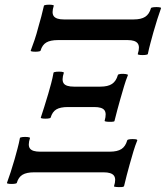

<svg xmlns="http://www.w3.org/2000/svg" viewBox="-20 -724 691 800"><path d="M596 -499Q595 -496 584.5 -495Q574 -494 563.5 -495Q553 -496 554 -499Q564 -530 553.5 -543.5Q543 -557 512 -557H222Q190 -557 173 -547Q156 -537 149 -513Q148 -510 137.5 -509Q127 -508 117 -509Q107 -510 108 -513Q116 -534 124 -557.5Q132 -581 140 -612Q146 -633 152 -655Q158 -677 163 -700Q164 -703 174.5 -704Q185 -705 195 -704Q205 -703 204 -700Q194 -669 204.5 -656Q215 -643 246 -643H537Q568 -643 585 -654Q602 -665 609 -690Q610 -693 621 -694Q632 -695 642 -694Q652 -693 651 -690Q643 -668 635.5 -644Q628 -620 619 -589Q613 -567 607 -545Q601 -523 596 -499ZM457 -220Q457 -217 446 -216.5Q435 -216 425 -217Q415 -218 416 -221Q425 -252 415 -265Q405 -278 373 -278H263Q231 -278 214.5 -268Q198 -258 191 -234Q190 -231 179.5 -230Q169 -229 159 -230Q149 -231 150 -234Q157 -256 164.5 -279Q172 -302 181 -333Q187 -354 193 -376Q199 -398 203 -421Q204 -424 215 -425Q226 -426 236 -425Q246 -424 246 -421Q236 -390 245.5 -376.5Q255 -363 288 -363H398Q430 -363 447 -374.5Q464 -386 471 -411Q472 -415 482.5 -416Q493 -417 503.5 -415.5Q514 -414 513 -411Q504 -389 497 -365Q490 -341 481 -310Q469 -268 457 -220ZM497 51Q496 55 485 55.5Q474 56 464 55Q454 54 455 52Q465 21 454.5 7.5Q444 -6 412 -6H122Q91 -6 74 4Q57 14 50 38Q49 41 38.5 42Q28 43 18 42Q8 41 9 38Q17 16 24.5 -7Q32 -30 41 -61Q47 -83 53 -105Q59 -127 63 -149Q64 -152 74.5 -153Q85 -154 95 -153Q105 -152 105 -149Q95 -118 105 -105Q115 -92 147 -92H437Q469 -92 486 -103Q503 -114 510 -139Q511 -143 522 -144Q533 -145 543 -144Q553 -143 552 -139Q543 -117 536 -93.5Q529 -70 520 -38Q514 -16 508 6.5Q502 29 497 51Z"/></svg>

Font: Junicode Two Beta Condensed Medium
Style: Italic
Weight: 500
Width: 3
Italic angle: -9°
Version: Version 1.053; ttfautohint (v1.8.4)